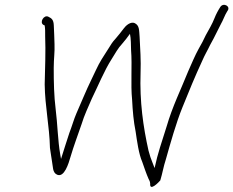

<svg xmlns="http://www.w3.org/2000/svg" viewBox="-20 -709 946 778"><path d="M156.3 -608 161 -606C163.3 -592.8 163.1 -578.3 163 -562C165.5 -501.6 162.5 -431.9 161.1 -367C162.4 -276.3 180.4 -197.9 182.4 -110C184.6 -91.1 188.4 -73 190.7 -55C195.2 -34.4 191.8 -9.5 211.7 -1C240.5 11.3 257.9 -46.1 265.6 -73C279.1 -119 295.6 -161.8 310.6 -206C321.6 -242.4 337.3 -274.6 351.9 -309C377.8 -361.7 402.5 -422.8 432.4 -469.5C446.7 -491.9 457.9 -513.9 475.3 -532C487.9 -546.8 495.5 -556.5 506.6 -572C510.7 -553.1 510.7 -525.3 511.1 -506C516.1 -444.1 508.9 -366.5 515.3 -305C517.7 -258.6 521.2 -217.1 529.7 -175C535.4 -136.4 542.2 -85.1 556.4 -53C563.7 -31.8 572.8 -5.1 581.6 15C585.9 22.7 587.7 26.6 588.5 35C585.9 68.7 624.2 28.5 629.5 22C638.3 -6.6 642.3 -33.8 652 -63C670.7 -129.1 693.5 -211.1 719.6 -275C745.9 -340.4 771.4 -402.1 799.2 -462C810.2 -487.7 821.2 -505 831.5 -527L845.6 -553C855.7 -572.7 865.9 -592.9 874.8 -611C884.1 -626.8 891.3 -649 901.2 -664C917 -683.2 885.4 -700.1 872.9 -681C864.8 -668.7 855.2 -651.1 849.2 -635.5C839.5 -610.6 826.7 -590 813.6 -566L800.4 -539C795.7 -530.3 790.5 -521 784.9 -511C770.6 -485.4 756.2 -450.8 742.5 -420C714 -348.6 678.5 -277.3 655 -196C635.3 -132.5 619.3 -88.9 606.4 -28L597.9 -50C590.2 -69.9 588.6 -73.3 581.7 -99C560.3 -195 545.6 -296.4 549.6 -414C551.5 -464.8 548.1 -512.6 545.7 -560C543.5 -586.7 545.1 -604.8 527.3 -614.5C509.8 -624 489.1 -604.7 480.9 -593C471 -580.3 461.4 -567.1 449.7 -554C433.8 -536.8 431 -530.3 418.4 -510.5C399.6 -481.3 383.8 -458.2 368.2 -424L350.1 -386C328.3 -341.6 310.1 -295.4 289.4 -249C280.1 -228 270.5 -194.2 260.9 -170C249.5 -136.5 238.5 -99.4 227.3 -65L224.1 -83C214.1 -140.4 213.2 -207.1 205.4 -268C199 -318.3 197.6 -376.3 197.7 -434C197.8 -472.4 202.3 -497.2 200.9 -530C199.7 -554.4 199.7 -583.2 198 -606C197.1 -627.5 190.4 -634.6 176.5 -641C157.9 -651.1 138.5 -617.6 156.3 -608Z"/></svg>

Font: CiSf OpenHand
Style: Obl
Weight: 400
Foundry: Cannot Into Space Fonts
Version: Version 0.7892